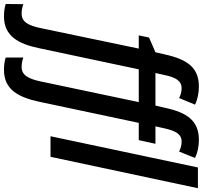

<svg xmlns="http://www.w3.org/2000/svg" viewBox="-160 -758 1045 990"><g transform="rotate(90 363.0 -262.5)"><path d="M570 0H676L838 -760H731ZM-48 240C54 240 94 165 116 59L225 -455H394L288 48C274 115 255 149 213 149C196 149 179 146 164 140V231C181 237 204 240 228 240C330 240 369 165 392 59L501 -455H590L609 -541H519L529 -586C542 -646 560 -676 597 -676C615 -676 633 -671 649 -663L682 -745C656 -758 623 -765 589 -765C491 -765 448 -706 423 -589L412 -541H244L254 -586C266 -646 285 -676 322 -676C341 -676 358 -671 373 -663L407 -745C381 -758 347 -765 314 -765C216 -765 174 -706 148 -589L137 -541L61 -508L50 -455H118L13 48C-1 116 -20 149 -62 149C-79 149 -96 146 -111 140L-112 231C-94 237 -71 240 -48 240Z"/></g></svg>

Font: Noto Sans Display SemiCondensed Medium
Style: Italic
Weight: 500
Width: 4
Italic angle: -12°
Designer: Monotype Design Team
Foundry: Monotype Imaging Inc.
Version: Version 1.900